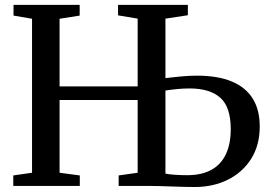

<svg xmlns="http://www.w3.org/2000/svg" viewBox="-20 -763 1102 788"><path d="M779.5 4.5Q763.5 4.5 740 4Q716.5 3.5 690 2.5Q663.5 1.5 638 0.8Q612.5 0 591.5 0H467V-43L545 -54V-352.5H224.5V-54L307.5 -43V0H34.5V-43L111.5 -54V-686L35.5 -699V-743H307V-699L224.5 -686V-408.5H545V-686.5L464.5 -700V-743H751V-700.5L659 -686.5V-442.5Q689.5 -446 722.5 -449.2Q755.5 -452.5 787.5 -452.5Q873.5 -452.5 930.8 -428.8Q988 -405 1017 -358.8Q1046 -312.5 1046 -244Q1046 -167 1010.8 -111.2Q975.5 -55.5 915.2 -25.5Q855 4.5 779.5 4.5ZM748.5 -44Q807.5 -44 847.2 -65.8Q887 -87.5 907 -130Q927 -172.5 927 -233Q927 -324 884 -362Q841 -400 758.5 -400Q732.5 -400 707.2 -397.5Q682 -395 659 -391.5V-50.5Q672.5 -47.5 696 -45.8Q719.5 -44 748.5 -44Z"/></svg>

Font: Merriweather 48pt Medium
Style: Regular
Weight: 500
Version: Version 2.100